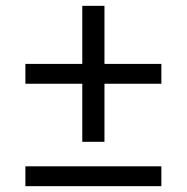

<svg xmlns="http://www.w3.org/2000/svg" viewBox="-20 -638 640 658"><path d="M338 -152H262V-351H67V-419H262V-618H338V-419H533V-351H338ZM533 0H67V-68H533Z"/></svg>

Font: Aneliza
Style: Regular
Weight: 400
Designer: Mike Abbink, Paul van der Laan, Pieter van Rosmalen
Foundry: Bold Monday
Version: Version 3.0